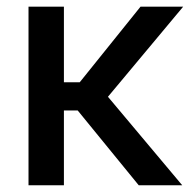

<svg xmlns="http://www.w3.org/2000/svg" viewBox="-20 -549 566 569"><path d="M169.4 -529.3V0H64.5V-529.3ZM522.9 -529.3 266.1 -221.7H136.7L134.8 -305.2H216.3L396.5 -529.3ZM391.1 0 207 -225.6 272.9 -294.4 520 0Z"/></svg>

Font: Inter 24pt Medium
Style: Regular
Weight: 500
Designer: Rasmus Andersson
Foundry: rsms
Version: Version 4.001;git-66647c0bb